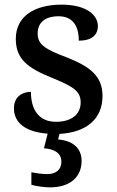

<svg xmlns="http://www.w3.org/2000/svg" viewBox="-20 -566 503 826"><path d="M195 240C280 240 331 197 331 126C331 73 295 39 230 34L236 10C350 4 421 -53 421 -153C421 -237 370 -278 270 -318C174 -354 142 -374 142 -422C142 -467 172 -496 232 -496C291 -496 319 -457 319 -391C374 -391 401 -415 401 -454C401 -502 351 -546 245 -546C127 -546 48 -495 48 -399C48 -311 100 -273 204 -231C300 -192 327 -172 327 -125C327 -77 291 -42 221 -42C145 -42 113 -97 113 -171C85 -171 40 -157 40 -100C40 -37 91 2 185 9L169 72C212 75 244 91 244 130C244 164 221 183 183 183C165 183 139 180 115 175V229C139 236 174 240 195 240Z"/></svg>

Font: Noto Naskh Arabic UI Medium
Style: Regular
Weight: 500
Designer: Monotype Design Team, David Williams, Mohamad Dakak and Nizar Qandah
Foundry: Monotype Imaging Inc.
Version: Version 2.014